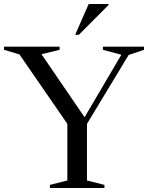

<svg xmlns="http://www.w3.org/2000/svg" viewBox="-31 -938 739 958"><path d="M66 -666.5 -11 -689.5V-705H266.5V-689.5L176 -667.5L403 -335.5L381 -336L574.5 -665L482.5 -689.5V-705H687.5V-689.5L611 -664L403 -320V-37.5L490 -15.5V0H218V-15.5L305 -37.5V-320ZM344 -764.5 411.5 -918H510.5V-913L362.5 -764.5Z"/></svg>

Font: Newsreader 60pt
Style: Regular
Weight: 400
Designer: Hugues Gentile
Foundry: Production Type
Version: Version 1.003